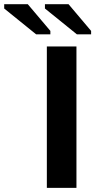

<svg xmlns="http://www.w3.org/2000/svg" viewBox="-161 -914 463 934"><path d="M66.9 0V-688H210.9V0ZM57.6 -872.6V-893.6H172.4L282.2 -763.7V-747.1H212.9ZM-140.6 -872.6V-893.6H-25.9L84 -763.7V-747.1H14.6Z"/></svg>

Font: Liberation Sans
Style: Bold
Weight: 700
Designer: Steve Matteson
Foundry: Ascender Corporation
Version: Version 2.1.5